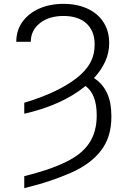

<svg xmlns="http://www.w3.org/2000/svg" viewBox="-20 -757 658 990"><path d="M63.9 -541.5Q63.9 -599.8 95.5 -644.2Q111.2 -666.2 133 -683.4Q154.8 -700.6 182 -712.7Q209.2 -724.8 240.9 -731Q272.7 -737.2 308.2 -737.2Q359.4 -737.2 402.5 -723.5Q445.7 -709.9 476.9 -683.9Q508.2 -658 525.6 -620.7Q543 -583.5 543 -535.9Q543 -484.4 522.5 -439.8Q502.1 -395.2 464.5 -354.4Q508.2 -326.7 531.2 -278.6Q554.3 -230.5 554.3 -158Q554.7 -103.7 541.5 -60.4Q528.4 -17 501.8 18.1Q447.4 89.1 348 132.8Q296.5 155.5 236.9 175.6Q177.2 195.7 105.1 213.1V151.3Q169.7 135.3 221.2 118.1Q272.7 100.9 314.6 80.6Q356.2 61.1 386.9 37.3Q417.6 13.5 438 -16.2Q458.5 -45.8 468.6 -82Q478.7 -118.3 478.7 -162.3Q478.7 -271.7 420.8 -313.6Q360.8 -264.2 281.8 -228.5Q202.8 -192.8 105.1 -170.5V-227.3Q190.7 -252.8 256.9 -283.9Q323.2 -315 371.8 -351.9Q421.5 -389.6 445.1 -433.1Q468.8 -476.6 468 -530.2Q467.7 -566.8 455.6 -593.9Q443.5 -621.1 422.4 -639Q401.3 -657 372.2 -665.8Q343 -674.7 308.2 -674.7Q231.9 -674.7 185.4 -637.4Q138.5 -599.4 138.8 -541.5Z"/></svg>

Font: Inter P Light
Style: Regular
Weight: 300
Designer: Rasmus Andersson
Foundry: rsms
Version: Version 3.018;git-588b23468